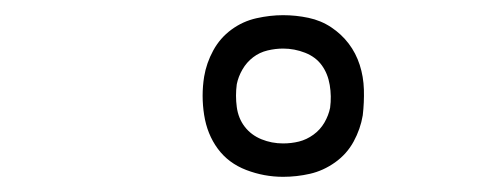

<svg xmlns="http://www.w3.org/2000/svg" viewBox="-20 -789 640 253"><path d="M353 -556Q328 -556 304.5 -565Q281 -574 267 -593Q253 -612 249 -637.5Q245 -663 249 -688Q252 -706 261 -722.5Q270 -739 285 -750Q300 -761 318 -765Q336 -769 353 -769Q370 -769 386.5 -765.5Q403 -762 416.5 -753Q430 -744 439.5 -731.5Q449 -719 454 -703.5Q459 -688 459.5 -671Q460 -654 458 -637Q455 -619 446 -602.5Q437 -586 421.5 -575Q406 -564 388.5 -560Q371 -556 353 -556ZM353 -600Q364 -600 374 -602.5Q384 -605 393 -611.5Q402 -618 407.5 -627.5Q413 -637 415 -647Q417 -662 414.5 -677Q412 -692 404 -703Q396 -714 382 -719.5Q368 -725 353 -725Q343 -725 332.5 -722.5Q322 -720 313.5 -713.5Q305 -707 299.5 -697.5Q294 -688 292 -678Q290 -663 292 -648Q294 -633 302.5 -622Q311 -611 324.5 -605.5Q338 -600 353 -600Z"/></svg>

Font: Iosevka Curly Slab XLtEx
Style: Italic
Weight: 200
Width: 7
Italic angle: -9°
Monospace: yes
Designer: Belleve Invis
Foundry: Belleve Invis
Version: Version 11.1.0; ttfautohint (v1.8.3)